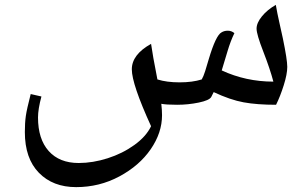

<svg xmlns="http://www.w3.org/2000/svg" viewBox="-20 -420 1260 788"><path d="M82 122Q82 84 86 56Q90 28 106 -34L150 -24Q136 28 136 62Q136 151 180 200Q224 249 303 249Q361 249 422 229.5Q483 210 531.5 175Q580 140 600 98Q521 -75 521 -135.5Q521 -196 600 -240Q606 -196 626 -94Q664 -82 717 -82Q770 -82 808 -94Q815 -106 822 -128L837 -178Q866 -275 889 -287Q900 -294 915 -294Q930 -294 942 -284Q926 -251 914 -210.5Q902 -170 890 -131Q989 -85 1102 -85Q1088 -138 1060.5 -208.5Q1033 -279 1033 -302.5Q1033 -326 1055 -353Q1077 -380 1112 -400Q1118 -365 1126 -330Q1134 -295 1141 -262Q1159 -175 1159 -145.5Q1159 -116 1144.5 -70Q1130 -24 1113 10Q1035 10 980 0Q925 -10 857 -42L847 -22Q839 -8 795.5 1Q752 10 707 10Q662 10 642 6Q645 31 645 53Q645 125 598.5 192.5Q552 260 470 304Q388 348 292.5 348Q197 348 139.5 289Q82 230 82 122Z"/></svg>

Font: Autonym
Style: Regular
Weight: 500
Version: Version 1.0.20131126